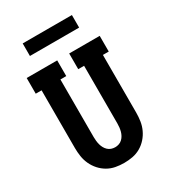

<svg xmlns="http://www.w3.org/2000/svg" viewBox="-221 -1044 1043 1166"><g transform="rotate(-30 300.0 -460.5)"><path d="M300 8Q270 8 240.5 2.5Q211 -3 185 -18Q159 -33 139 -55.5Q119 -78 106.5 -105Q94 -132 89.5 -161.5Q85 -191 85 -221V-625H44V-735H258V-625H217V-221Q217 -207 218.5 -193.5Q220 -180 223.5 -167Q227 -154 233.5 -142Q240 -130 250 -120.5Q260 -111 273 -106.5Q286 -102 300 -102Q314 -102 327 -106.5Q340 -111 350 -120.5Q360 -130 366.5 -142Q373 -154 376.5 -167Q380 -180 381.5 -193.5Q383 -207 383 -221V-625H342V-735H556V-625H515V-221Q515 -191 510.5 -161.5Q506 -132 493.5 -105Q481 -78 461 -55.5Q441 -33 415 -18Q389 -3 359.5 2.5Q330 8 300 8ZM128 -841V-929H473V-841Z"/></g></svg>

Font: Iosevka HT Extrabold Extended
Style: Regular
Weight: 800
Width: 7
Monospace: yes
Designer: Belleve Invis
Foundry: Belleve Invis
Version: Version 32.3.0; ttfautohint (v1.8.4)